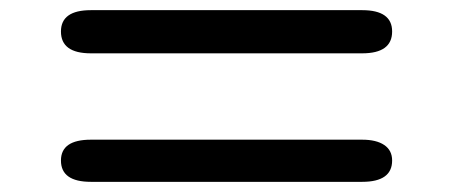

<svg xmlns="http://www.w3.org/2000/svg" viewBox="-20 -516 891 378"><path d="M159 -411Q100 -411 100 -454Q100 -496 159 -496H693Q752 -496 752 -454Q752 -411 693 -411ZM693 -241Q721 -241 736.5 -230.5Q752 -220 752 -200Q752 -158 693 -158H159Q100 -158 100 -200Q100 -241 159 -241Z"/></svg>

Font: Zen Maru Gothic
Style: Bold
Weight: 700
Designer: Yoshimichi Ohira
Foundry: Positype
Version: Version 1.001